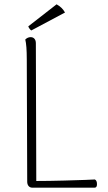

<svg xmlns="http://www.w3.org/2000/svg" viewBox="-20 -869 502 889"><path d="M148 -31Q206 -31 277.5 -33Q349 -35 375 -36Q405 -38 419 -38Q429 -34 429 -16Q429 0 418 0H130Q119 0 112.5 -7.5Q106 -15 106 -28L104 -594Q104 -659 97 -686Q108 -697 122 -697Q133 -697 139.5 -689.5Q146 -682 146 -669ZM125 -728Q121 -730 116.5 -736.5Q112 -743 111 -747L242 -849Q268 -835 281 -811Z"/></svg>

Font: Arima Madurai ExtraLight
Style: Regular
Weight: 275
Designer: Joana Correia and Natanael Gama
Foundry: NDISCOVER
Version: Version 1.019